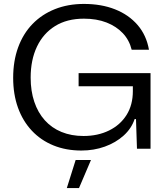

<svg xmlns="http://www.w3.org/2000/svg" viewBox="-20 -757 850 977"><path d="M394 9Q316 9 252 -17Q188 -43 142 -92Q96 -141 71.5 -209Q47 -277 47 -361Q47 -447 72.5 -516.5Q98 -586 145.5 -635Q193 -684 259.5 -710.5Q326 -737 407 -737Q496 -737 565.5 -709.5Q635 -682 680 -630Q725 -578 738 -504H650Q638 -553 605 -588Q572 -623 522 -642.5Q472 -662 407 -662Q321 -662 260.5 -624.5Q200 -587 168 -519.5Q136 -452 136 -362Q136 -294 154.5 -239Q173 -184 208 -145Q243 -106 293 -85.5Q343 -65 405 -65Q478 -65 535 -93Q592 -121 624 -172Q656 -223 656 -293V-341L680 -318H380V-385H746V0H677L672 -151H665Q649 -103 609 -67Q569 -31 513.5 -11Q458 9 394 9ZM320 200 365 57H443L382 200Z"/></svg>

Font: Mona Sans ExtraLight
Style: Regular
Weight: 400
Version: Version 2.000